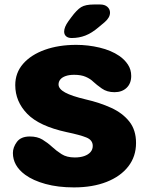

<svg xmlns="http://www.w3.org/2000/svg" viewBox="-20 -825 659 856"><path d="M309.5 10.5Q238.5 10.5 183 -4.8Q127.5 -20 92 -46Q37.5 -86 37.5 -143Q37.5 -168 55.2 -192.2Q73 -216.5 113 -216.5Q146.5 -216.5 169.5 -202.5Q192.5 -188.5 212 -170.5Q231.5 -152.5 254.5 -137.8Q277.5 -123 313.5 -123Q337.5 -123 355.5 -129.2Q373.5 -135.5 383.5 -147Q393.5 -158.5 393.5 -174.5Q393.5 -200.5 365.2 -212Q337 -223.5 277 -236Q155 -262.5 101.5 -317.5Q48 -372.5 48 -445.5Q48 -500.5 83.2 -540.8Q118.5 -581 180 -603Q241.5 -625 320 -625Q372.5 -625 424 -612.8Q475.5 -600.5 511.5 -576Q535.5 -559.5 550.2 -537.2Q565 -515 565 -486.5Q565 -453 544.5 -433.5Q524 -414 490.5 -414Q457 -414 433.8 -430.5Q410.5 -447 396 -460.5Q383 -473.5 362.2 -482.5Q341.5 -491.5 310.5 -491.5Q288.5 -491.5 272.8 -486Q257 -480.5 249 -470.8Q241 -461 241 -448.5Q241 -428.5 270.5 -412.5Q300 -396.5 361.5 -382Q425 -367.5 475.8 -344.2Q526.5 -321 556.5 -283.2Q586.5 -245.5 586.5 -187.5Q586.5 -127.5 552 -83Q517.5 -38.5 455.2 -14Q393 10.5 309.5 10.5ZM299.5 -655.5Q283.5 -655.5 274.8 -663.2Q266 -671 266 -684Q266 -704 285 -730.5L297.5 -747.5Q322.5 -781.5 341.8 -793.2Q361 -805 399 -805H426.5Q447 -805 458.8 -794.5Q470.5 -784 470.5 -768.5Q470.5 -747 447 -726.5L419.5 -703.5Q389 -677.5 360.5 -666.5Q332 -655.5 299.5 -655.5Z"/></svg>

Font: Sono ExtraLight Monospace ExtraBold
Style: Regular
Weight: 800
Version: Version 2.112